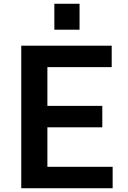

<svg xmlns="http://www.w3.org/2000/svg" viewBox="-20 -1001 679 1021"><path d="M93 0ZM579 -114V0H93V-758H574V-644H232V-438H524V-324H232V-114ZM269 -981H403V-843H269Z"/></svg>

Font: Biryani
Style: Bold
Weight: 700
Designer: Dan Reynolds and Mathieu Reguer
Foundry: Dan Reynolds and Mathieu Reguer
Version: Version 1.004; ttfautohint (v1.1) -l 5 -r 5 -G 72 -x 0 -D la